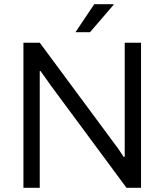

<svg xmlns="http://www.w3.org/2000/svg" viewBox="-20 -888 777 908"><path d="M336.9 -735.8 425.8 -868.2H516.1L517.1 -865.2L405.8 -735.8ZM90.8 0V-686H168L519 -211.9Q538.1 -188 564.9 -146H569.8V-686H647V0H578.1L220.2 -483.9Q214.8 -491.7 196 -518.1Q177.2 -544.4 171.9 -551.8H168V0Z"/></svg>

Font: Archivo Light
Style: Regular
Weight: 300
Designer: Hector Gatti
Foundry: Omnibus-Type
Version: Version 2.001